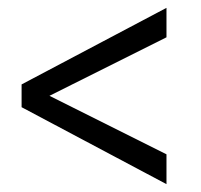

<svg xmlns="http://www.w3.org/2000/svg" viewBox="-20 -604 511 489"><path d="M404 -135 35 -331V-389L404 -584V-509L106 -360L404 -211Z"/></svg>

Font: Domine
Style: Regular
Weight: 400
Designer: Pablo Impallari, Rodrigo Fuenzalida, Brenda Gallo
Foundry: Pablo Impallari, Rodrigo Fuenzalida, Brenda Gallo
Version: Version 2.000